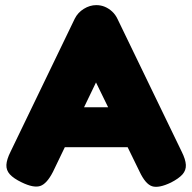

<svg xmlns="http://www.w3.org/2000/svg" viewBox="-20 -711 751 750"><path d="M690 -118Q705 -88 706 -67Q707 -46 693 -30Q679 -14 648 2Q600 25 574 16.5Q548 8 525 -41L355 -389L187 -40Q163 7 137 15.5Q111 24 64 1Q33 -14 18.5 -30Q4 -46 5 -67Q6 -88 21 -118L272 -638Q284 -662 307.5 -676.5Q331 -691 356 -691Q374 -691 389.5 -684.5Q405 -678 418 -666Q431 -654 439 -637ZM197 -136 273 -292H438L514 -136Z"/></svg>

Font: Fredoka Light
Style: Bold
Weight: 700
Version: Version 2.001